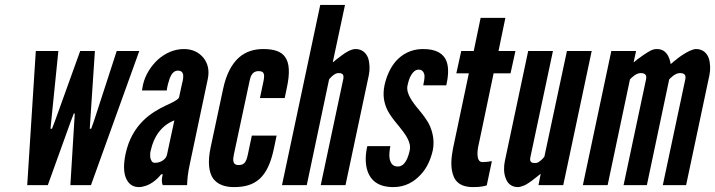

<svg xmlns="http://www.w3.org/2000/svg" viewBox="-20 -755 2916 783"><path d="M267 0 283 -261 285 -292H281L269 -261L175 0H91L126 -547H218L189 -261L186 -230H192L204 -261L307 -547H367L348 -261L346 -230H352L363 -261L456 -547H548L351 0Z M723 -417C726 -426 728 -439 727 -450C725 -461 718 -467 706 -467C689 -467 680 -454 673 -438C670 -430 668 -421 665 -412C664 -407 663 -403 662 -399C661 -394 661 -390 660 -386H559L563 -409C572 -449 595 -485 624 -512C655 -539 691 -555 730 -555C763 -555 790 -543 809 -520C828 -497 835 -467 827 -431L756 -95C745 -46 744 -24 743 0H644C637 -11 641 -37 644 -44H637C630 -35 618 -22 602 -11C586 0 565 8 545 8C532 8 512 3 500 -17C487 -36 480 -70 492 -127C505 -188 532 -231 563 -262C594 -293 628 -311 655 -324C683 -337 703 -346 710 -357ZM691 -264C636 -243 606 -194 595 -142C592 -133 592 -123 593 -112C596 -100 600 -91 612 -91C635 -91 657 -105 661 -124Z M934 -126C930 -106 926 -82 953 -82C976 -82 984 -93 991 -126L1007 -202H1108L1097 -149C1084 -88 1065 -49 1038 -25C1011 -1 977 8 934 8C898 8 868 -2 849 -27C832 -52 826 -93 839 -154L890 -393C903 -454 926 -495 954 -520C982 -545 1017 -555 1053 -555C1096 -555 1127 -546 1143 -522C1160 -498 1163 -459 1150 -398L1141 -355H1040L1054 -421C1061 -454 1057 -465 1034 -465C1007 -465 1001 -441 997 -421Z M1231 0H1130L1286 -735H1387L1337 -501C1339 -502 1344 -505 1351 -512C1358 -517 1366 -523 1375 -530C1392 -543 1413 -555 1430 -555C1457 -555 1473 -539 1481 -519C1488 -498 1489 -471 1484 -448L1389 0H1288L1380 -433C1384 -454 1373 -457 1361 -457C1350 -457 1342 -451 1334 -444C1332 -442 1330 -440 1328 -438C1326 -436 1324 -434 1322 -431Z M1706 -407C1709 -420 1712 -436 1711 -449C1708 -461 1703 -471 1687 -471C1674 -471 1664 -461 1657 -449C1649 -437 1645 -420 1642 -407C1638 -390 1644 -372 1653 -356C1662 -340 1674 -324 1687 -309C1704 -288 1724 -264 1735 -237C1746 -209 1752 -178 1745 -142C1737 -107 1722 -70 1695 -42C1668 -13 1632 8 1584 8C1523 8 1493 -19 1480 -54C1467 -89 1471 -130 1478 -159H1572C1569 -144 1566 -123 1569 -107C1573 -90 1581 -76 1602 -76C1631 -76 1644 -110 1651 -142C1658 -175 1633 -208 1608 -239C1589 -262 1571 -283 1558 -310C1546 -337 1540 -367 1548 -407C1555 -439 1569 -476 1594 -505C1619 -533 1654 -554 1702 -555C1762 -556 1790 -534 1801 -505C1812 -476 1807 -438 1800 -407Z M2041 -682 2013 -547H2082L2062 -456H1993L1936 -184C1932 -167 1927 -146 1927 -127C1928 -108 1932 -94 1948 -94C1956 -94 1967 -95 1974 -96C1976 -97 1978 -97 1980 -97C1982 -97 1984 -97 1986 -98L1965 1C1962 2 1960 2 1958 3C1955 4 1952 4 1949 5C1939 7 1926 8 1910 8C1850 8 1830 -21 1823 -60C1816 -99 1826 -144 1833 -176L1892 -456H1841L1861 -547H1912L1940 -682Z M2292 -547H2393L2277 0H2176L2185 -46C2183 -45 2179 -42 2172 -36C2157 -24 2141 -11 2121 0C2109 5 2099 8 2092 8C2065 8 2049 -8 2042 -29C2034 -49 2034 -76 2039 -99L2134 -547H2235L2143 -114C2138 -93 2150 -90 2162 -90C2173 -90 2180 -96 2188 -103C2192 -106 2196 -111 2200 -116Z M2618 0H2523L2615 -433C2619 -454 2604 -457 2593 -457C2582 -457 2571 -451 2563 -444C2558 -440 2553 -436 2549 -431L2458 0H2357L2473 -547H2574L2564 -501C2566 -502 2571 -505 2578 -512C2593 -523 2612 -537 2632 -548C2641 -553 2650 -555 2659 -555C2695 -555 2710 -526 2715 -494C2717 -495 2720 -497 2723 -500C2726 -503 2729 -506 2734 -509C2751 -524 2770 -536 2791 -547C2802 -552 2811 -555 2819 -555C2846 -555 2862 -539 2870 -519C2877 -498 2878 -471 2873 -448L2778 0H2683L2775 -433C2779 -454 2764 -457 2753 -457C2742 -457 2731 -451 2723 -444C2718 -440 2713 -436 2709 -431Z"/></svg>

Font: League Gothic Italic
Style: Regular
Weight: 400
Designer: Tyler Finck
Foundry: The League of Moveable Type
Version: Version 1.001;PS 001.001;hotconv 1.0.56;makeotf.lib2.0.21325